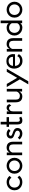

<svg xmlns="http://www.w3.org/2000/svg" viewBox="2482 -3182 889 5893"><g transform="rotate(-90 2926.5 -235.5)"><path d="M284 6Q214 6 157 -24Q100 -54 66.5 -108.5Q33 -163 33 -236Q33 -307 66 -361Q99 -415 155.5 -446Q212 -477 284 -477Q339 -477 393 -453Q447 -429 474 -382L414 -329Q398 -363 362 -382.5Q326 -402 284 -402Q236 -402 198 -382Q160 -362 137.5 -324.5Q115 -287 115 -236Q115 -183 138 -145.5Q161 -108 199 -88.5Q237 -69 284 -69Q337 -69 369 -90Q401 -111 420 -142L481 -92Q454 -51 404.5 -22.5Q355 6 284 6Z M786 6Q718 6 663 -25Q608 -56 575 -110.5Q542 -165 542 -236Q542 -306 575 -360.5Q608 -415 663.5 -446Q719 -477 786 -477Q853 -477 908.5 -446Q964 -415 997 -360.5Q1030 -306 1030 -236Q1030 -166 997 -111.5Q964 -57 908.5 -25.5Q853 6 786 6ZM786 -70Q830 -70 866.5 -90.5Q903 -111 925.5 -148.5Q948 -186 948 -236Q948 -286 925.5 -323.5Q903 -361 866.5 -381.5Q830 -402 786 -402Q742 -402 705.5 -381.5Q669 -361 646.5 -323.5Q624 -286 624 -236Q624 -185 646 -148Q668 -111 705 -90.5Q742 -70 786 -70Z M1110 0V-472H1192V-383Q1206 -418 1245 -447.5Q1284 -477 1336 -477Q1434 -477 1478.5 -424.5Q1523 -372 1523 -274V0H1441V-274Q1441 -340 1411 -371Q1381 -402 1324 -402Q1291 -402 1263 -387Q1235 -372 1216.5 -348.5Q1198 -325 1192 -300V0Z M1774 6Q1712 6 1666.5 -20.5Q1621 -47 1591 -79L1649 -133Q1673 -102 1704 -85.5Q1735 -69 1774 -69Q1814 -69 1838 -89.5Q1862 -110 1862 -142Q1862 -171 1844.5 -188.5Q1827 -206 1800 -217Q1773 -228 1742 -238Q1711 -248 1684 -261Q1657 -274 1639.5 -296Q1622 -318 1622 -353Q1622 -406 1660.5 -441.5Q1699 -477 1764 -477Q1854 -477 1913 -409L1855 -356Q1837 -378 1815 -391Q1793 -404 1767 -404Q1738 -404 1721 -390Q1704 -376 1704 -353Q1704 -333 1721.5 -320.5Q1739 -308 1766 -299Q1793 -290 1824 -279.5Q1855 -269 1882 -252.5Q1909 -236 1926.5 -210Q1944 -184 1944 -142Q1944 -94 1920 -61Q1896 -28 1857 -11Q1818 6 1774 6Z M2178 6Q2105 6 2079 -34Q2053 -74 2053 -141V-403H1979V-478H2053V-660H2135V-478H2277V-403H2135V-151Q2135 -111 2147 -91Q2159 -71 2189 -71Q2210 -71 2227 -77Q2244 -83 2258 -93L2293 -29Q2272 -14 2240.5 -4Q2209 6 2178 6Z M2372 0V-472H2454V-396Q2469 -437 2499 -457Q2529 -477 2560 -477Q2599 -477 2622.5 -463.5Q2646 -450 2659 -429.5Q2672 -409 2678 -387L2627 -334Q2618 -373 2597.5 -388Q2577 -403 2551 -403Q2516 -403 2485 -373Q2454 -343 2454 -281V0Z M3146 -472V-1H3064V-89Q3050 -54 3011 -24.5Q2972 5 2920 5Q2823 5 2778 -47.5Q2733 -100 2733 -198V-472H2815V-198Q2815 -132 2845 -101Q2875 -70 2933 -70Q2965 -70 2993 -85Q3021 -100 3039.5 -123.5Q3058 -147 3064 -172V-472Z M3284 189 3437 -73 3202 -472H3297L3484 -153L3669 -472H3761L3378 189Z M4213 -102Q4202 -83 4178 -57Q4154 -31 4112.5 -10.5Q4071 10 4008 10Q3927 10 3873.5 -26Q3820 -62 3793.5 -120Q3767 -178 3767 -244Q3767 -312 3793.5 -366Q3820 -420 3871.5 -452Q3923 -484 3997 -484Q4070 -484 4122.5 -450.5Q4175 -417 4198.5 -357.5Q4222 -298 4209 -219H3850Q3856 -142 3900 -103.5Q3944 -65 4008 -65Q4070 -65 4103 -90Q4136 -115 4150 -151ZM3997 -416Q3941 -416 3900.5 -383.5Q3860 -351 3851 -282H4128Q4131 -343 4097.5 -379.5Q4064 -416 3997 -416Z M4289 0V-472H4371V-383Q4385 -418 4424 -447.5Q4463 -477 4515 -477Q4613 -477 4657.5 -424.5Q4702 -372 4702 -274V0H4620V-274Q4620 -340 4590 -371Q4560 -402 4503 -402Q4470 -402 4442 -387Q4414 -372 4395.5 -348.5Q4377 -325 4371 -300V0Z M5243 -660V0H5161V-57Q5116 6 5025 6Q4957 6 4902 -26Q4847 -58 4814.5 -113Q4782 -168 4782 -236Q4782 -304 4813 -359Q4844 -414 4898 -445.5Q4952 -477 5020 -477Q5065 -477 5100 -463Q5135 -449 5161 -415V-660ZM5020 -402Q4976 -402 4940.5 -380.5Q4905 -359 4884.5 -321.5Q4864 -284 4864 -236Q4864 -187 4886 -149.5Q4908 -112 4944.5 -91Q4981 -70 5025 -70Q5083 -70 5116 -95.5Q5149 -121 5161 -151V-318Q5147 -350 5111 -376Q5075 -402 5020 -402Z M5576 6Q5508 6 5453 -25Q5398 -56 5365 -110.5Q5332 -165 5332 -236Q5332 -306 5365 -360.5Q5398 -415 5453.5 -446Q5509 -477 5576 -477Q5643 -477 5698.5 -446Q5754 -415 5787 -360.5Q5820 -306 5820 -236Q5820 -166 5787 -111.5Q5754 -57 5698.5 -25.5Q5643 6 5576 6ZM5576 -70Q5620 -70 5656.5 -90.5Q5693 -111 5715.5 -148.5Q5738 -186 5738 -236Q5738 -286 5715.5 -323.5Q5693 -361 5656.5 -381.5Q5620 -402 5576 -402Q5532 -402 5495.5 -381.5Q5459 -361 5436.5 -323.5Q5414 -286 5414 -236Q5414 -185 5436 -148Q5458 -111 5495 -90.5Q5532 -70 5576 -70Z"/></g></svg>

Font: Lil Grotesk Medium
Style: Regular
Weight: 500
Designer: Bastien Sozeau
Foundry: NBR — Bastien Sozeau
Version: Version 3.003; ttfautohint (v1.8.4.7-5d5b);gftools[0.9.33]